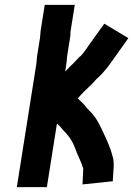

<svg xmlns="http://www.w3.org/2000/svg" viewBox="-20 -734 546 786"><path d="M143.9 -580 133.4 -514C130.3 -500.4 130.7 -484.2 128.4 -470L48.9 32H171.9L213.1 -228C221.1 -221.6 226.2 -216.1 232.1 -209C240.7 -197.3 248.9 -191.9 258.4 -179C274.9 -159.4 284.6 -137.2 293.6 -111C303 -88.1 314.1 -67.8 320.8 -43L317.7 21L441.7 8L445.4 -53C445.6 -69.3 445.3 -82.2 440.2 -96C431.7 -131.3 416.3 -162.1 401.7 -194C390.2 -219.3 377 -246 359.3 -267C349.5 -277.5 342.5 -283.4 334.4 -293C323.9 -307.4 313 -317.9 298.4 -331C317 -353.5 332.7 -367.5 353.3 -387C365.9 -398.6 370.7 -407.2 380.9 -416C409.4 -440.6 437 -481.3 459.3 -513L505.5 -578L406.9 -637L360.8 -573C356.3 -565.7 352.4 -560.3 349.2 -557C338.6 -542.4 319.6 -510.3 304.2 -500C292.7 -489 286.7 -479.7 273.1 -468C261.3 -456.1 255.9 -451 246.8 -441L251.4 -470C253 -480 253.9 -490 254.2 -500L267.3 -583C268.4 -589.7 268.7 -596 268.3 -602L286.1 -714H163.1L146.5 -609C144.9 -599.4 145.2 -588.7 143.9 -580Z"/></svg>

Font: Tape
Style: It
Weight: 500
Foundry: Cannot Into Space Fonts
Version: Version 0.97